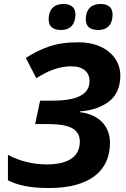

<svg xmlns="http://www.w3.org/2000/svg" viewBox="-20 -937 636 967"><path d="M227 10C430 10 534 -75 534 -218C534 -297 483 -360 383 -372V-376C442 -380 491 -397 529 -426C567 -455 586 -499 586 -558C586 -647 508 -724 376 -724C317 -724 268 -717 228 -703C187 -689 148 -670 110 -645L163 -543C220 -580 278 -603 339 -603C400 -603 431 -573 431 -528C431 -448 339 -430 244 -430H182L157 -312H226C325 -312 382 -289 382 -224C382 -141 314 -109 215 -109C151 -109 81 -124 20 -157V-29C69 -4 130 10 227 10ZM474 -786C525 -786 547 -817 547 -864C547 -904 519 -917 486 -917C439 -917 412 -889 412 -840C412 -800 438 -786 474 -786ZM287 -786C336 -786 360 -817 360 -864C360 -904 332 -917 299 -917C252 -917 225 -889 225 -840C225 -800 251 -786 287 -786Z"/></svg>

Font: BC Sans
Style: Bold Italic
Weight: 700
Italic angle: -12°
Designer: Monotype Design Team
Province of B.C.
Foundry: Monotype Imaging Inc.
Version: Version 2.000;GOOG;noto-source:20170915:90ef993387c0